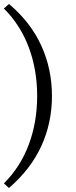

<svg xmlns="http://www.w3.org/2000/svg" viewBox="-20 -732 384 976"><path d="M25.4 -711.9Q134.8 -620.1 189.5 -501Q244.1 -381.8 244.1 -244.1Q244.1 -106.4 189.5 11.7Q134.8 129.9 25.4 223.6L0 200.2Q84 116.2 126.5 2.4Q168.9 -111.3 168.9 -244.1Q168.9 -377 126.5 -490.7Q84 -604.5 0 -688.5Z"/></svg>

Font: Crimson Pro Light
Style: Regular
Weight: 300
Designer: Jacques Le Bailly
Foundry: Baron von Fonthausen
Version: Version 1.003